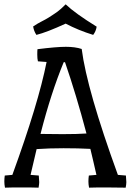

<svg xmlns="http://www.w3.org/2000/svg" viewBox="-21 -865 603 886"><path d="M152 -638Q240 -649 283 -649Q326 -649 356 -639Q380 -451 523 -58L560 -55Q562 -33 562 -24.5Q562 -16 559 1Q531 0 472 0Q413 0 390 1Q387 -14 387 -27.5Q387 -41 389 -55L424 -58Q419 -82 408 -127.5Q397 -173 396 -178Q339 -181 272.5 -181Q206 -181 148 -177L120 -58L158 -55Q160 -33 160 -24.5Q160 -16 157 1Q133 0 78.5 0Q24 0 2 1Q-1 -14 -1 -27.5Q-1 -41 1 -55L36 -58Q156 -387 194 -579L154 -582Q151 -594 151 -613Q151 -632 152 -638ZM166 -247Q200 -246 268 -246Q336 -246 378 -249Q331 -427 279 -578H273Q214 -435 166 -247ZM409 -704Q341 -725 282 -756Q195 -716 147 -704Q135 -722 132 -743Q153 -757 171 -766Q189 -775 203.5 -784Q218 -793 225 -798Q232 -803 244 -811Q258 -821 282 -845Q326 -803 425 -742Q422 -721 409 -704Z"/></svg>

Font: Port Lligat Slab
Style: Regular
Weight: 400
Designer: Dario Muhafara, Eduardo Rodriguez Tunni
Foundry: Tipo
Version: Version 1.002